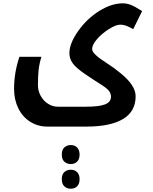

<svg xmlns="http://www.w3.org/2000/svg" viewBox="-20 -524 923 1159"><path d="M266.1 240.2Q209 240.2 162.6 211.2Q116.2 182.1 90.6 129.9Q64.9 77.6 64.9 12.2Q64.9 -85.4 97.2 -181.2H230Q217.3 -139.6 213.1 -102.5Q209 -65.4 209 -9.8Q209 24.4 225.8 54.9Q242.7 85.4 270.5 102.8Q298.3 120.1 328.1 120.1H501Q578.6 120.1 614.3 106Q649.9 91.8 649.9 60.1Q649.9 39.6 636.5 23.2Q623 6.8 591.3 -12.7Q549.3 -39.1 494.9 -75.9Q440.4 -112.8 419.7 -141.1Q398.9 -169.4 398.9 -203.1Q398.9 -261.7 451.9 -336.7Q504.9 -411.6 579.1 -457.8Q653.3 -503.9 721.2 -503.9Q744.6 -503.9 768.8 -494.9Q793 -485.8 837.9 -457L784.2 -348.1Q764.2 -359.4 745.1 -367.2Q726.1 -375 705.1 -375Q678.7 -375 635.5 -347.2Q592.3 -319.3 564.2 -286.1Q536.1 -252.9 536.1 -228Q536.1 -212.4 558.8 -191.2Q581.5 -169.9 625 -142.6Q665.5 -117.2 710.4 -80.1Q755.4 -43 777.1 -9Q798.8 24.9 798.8 57.1Q798.8 148.9 722.4 194.6Q646 240.2 502 240.2ZM407.2 615.2Q384.8 615.2 368.9 601.3Q353 587.4 353 557.6Q353 527.8 368.9 514.2Q384.8 500.5 407.2 500.5Q431.2 500.5 445.8 515.4Q460.4 530.3 460.4 557.6Q460.4 585 446 600.1Q431.6 615.2 407.2 615.2ZM407.2 466.3Q384.8 466.3 368.9 452.4Q353 438.5 353 409.2Q353 379.4 368.9 365.5Q384.8 351.6 407.2 351.6Q431.6 351.6 446 366.9Q460.4 382.3 460.4 409.2Q460.4 436 446 451.2Q431.6 466.3 407.2 466.3Z"/></svg>

Font: DroidArabicKufi-Bold
Style: Bold
Weight: 700
Designer: Pascal Zoghbi
Foundry: Ascender Corporation
Version: Version 1.00